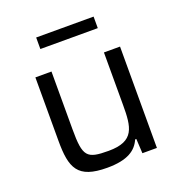

<svg xmlns="http://www.w3.org/2000/svg" viewBox="-126 -793 852 908"><g transform="rotate(-20 299.5 -339.0)"><path d="M155 -686V-628H444V-686ZM261 8C365 8 409 -25 430 -73H436L440 0H513V-510H432V-247C432 -134 425 -65 294 -65C184 -65 168 -81 168 -219V-510H87V-191C87 -54 111 8 261 8Z"/></g></svg>

Font: Saira UNSAM
Style: Regular
Weight: 400
Designer: Hector Gatti with collaboration of the Omnibus-Type team
Foundry: Omnibus-Type
Version: Version 0.072;PS 000.072;hotconv 1.0.88;makeotf.lib2.5.64775